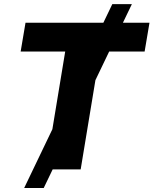

<svg xmlns="http://www.w3.org/2000/svg" viewBox="-20 -840 761 952"><path d="M99.8 92.3 239.7 -199.2 303.3 -584.5H82.4L106.5 -727.3H492.5L536.9 -819.6H633.9L589.5 -727.3H721.2L697.1 -584.5H521.3L453.1 -442.5L380 0H241.1L196.7 92.3Z"/></svg>

Font: Inter UI Extra Bold
Style: Italic
Weight: 800
Italic angle: 9.39999°
Designer: Rasmus Andersson
Foundry: rsms
Version: 3.2;8d6f07862